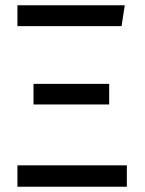

<svg xmlns="http://www.w3.org/2000/svg" viewBox="-20 -708 548 728"><path d="M461 0H46V-81H461ZM394 -312H107V-390H394ZM441 -609H46V-688H453Z"/></svg>

Font: FiraSans
Style: Regular
Weight: 350
Designer: Carrois Corporate & Edenspiekermann AG
Foundry: Carrois Corporate GbR & Edenspiekermann AG
Version: Version 3.106;PS 003.106;hotconv 1.0.70;makeotf.lib2.5.58329